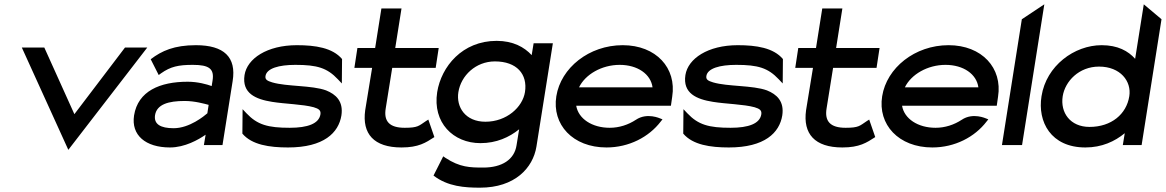

<svg xmlns="http://www.w3.org/2000/svg" viewBox="-20 -671 5392 888"><path d="M81 -451 296 22 661 -451H558L324 -143L185 -451Z M600 -137C586 -46 653 11 766 11C835 11 898 -25 931 -48L923 0H1009L1056 -296C1074 -407 1016 -462 886 -462C786 -462 728 -436 677 -397L714 -324L725 -332C769 -363 805 -371 872 -371C947 -371 972 -353 963 -298L959 -273C937 -281 895 -293 848 -293C720 -293 618 -250 600 -137ZM697 -138C705 -189 760 -204 834 -204C881 -204 926 -191 945 -186L939 -147C925 -135 857 -78 783 -78C722 -78 691 -97 697 -138Z M1111 -324C1098 -239 1163 -212 1238 -200C1299 -190 1380 -189 1431 -175C1454 -168 1465 -161 1462 -142C1455 -99 1403 -80 1320 -80C1219 -80 1170 -94 1120 -147L1102 -166L1101 -53C1145 -1 1226 11 1312 11C1478 11 1546 -57 1559 -137C1569 -203 1533 -235 1488 -253C1422 -277 1307 -270 1239 -290C1216 -297 1205 -303 1208 -320C1214 -355 1270 -371 1346 -371C1447 -371 1493 -357 1543 -304L1561 -285L1562 -398C1518 -450 1439 -462 1353 -462C1215 -462 1123 -400 1111 -324Z M1619 -357H1701L1669 -161C1654 -52 1709 11 1837 11C1916 11 1949 -11 1989 -37L1961 -118L1950 -111C1917 -89 1913 -80 1852 -80C1781 -80 1754 -110 1764 -170L1794 -357H1995L2009 -449H1808L1837 -632H1744L1715 -449H1633Z M2002 -245C1980 -104 2076 -9 2202 -9C2276 -9 2335 -36 2381 -73L2369 1C2359 67 2302 104 2215 104C2154 104 2107 103 2040 59L2030 52L1985 141C2051 192 2130 197 2200 197C2361 197 2445 106 2461 7L2537 -471H2448L2439 -416C2405 -453 2353 -482 2277 -482C2118 -482 2021 -363 2002 -245ZM2100 -245C2112 -321 2180 -387 2269 -387C2370 -387 2421 -328 2408 -245C2397 -176 2324 -108 2225 -108C2132 -108 2089 -176 2100 -245Z M2553 -226C2532 -95 2629 11 2785 11C2889 11 2981 -37 3036 -109L3044 -119L3034 -123C3033 -123 2973 -152 2921 -117C2886 -94 2844 -80 2800 -80C2718 -80 2655 -122 2645 -182H3083L3089 -224C3110 -356 3015 -462 2860 -462C2704 -462 2574 -357 2553 -226ZM2658 -267C2687 -327 2763 -371 2846 -371C2929 -371 2990 -328 2998 -267Z M3150 -324C3137 -239 3202 -212 3277 -200C3338 -190 3419 -189 3470 -175C3493 -168 3504 -161 3501 -142C3494 -99 3442 -80 3359 -80C3258 -80 3209 -94 3159 -147L3141 -166L3140 -53C3184 -1 3265 11 3351 11C3517 11 3585 -57 3598 -137C3608 -203 3572 -235 3527 -253C3461 -277 3346 -270 3278 -290C3255 -297 3244 -303 3247 -320C3253 -355 3309 -371 3385 -371C3486 -371 3532 -357 3582 -304L3600 -285L3601 -398C3557 -450 3478 -462 3392 -462C3254 -462 3162 -400 3150 -324Z M3658 -357H3740L3708 -161C3693 -52 3748 11 3876 11C3955 11 3988 -11 4028 -37L4000 -118L3989 -111C3956 -89 3952 -80 3891 -80C3820 -80 3793 -110 3803 -170L3833 -357H4034L4048 -449H3847L3876 -632H3783L3754 -449H3672Z M4060 -226C4039 -95 4136 11 4292 11C4396 11 4488 -37 4543 -109L4551 -119L4541 -123C4540 -123 4480 -152 4428 -117C4393 -94 4351 -80 4307 -80C4225 -80 4162 -122 4152 -182H4590L4596 -224C4617 -356 4522 -462 4367 -462C4211 -462 4081 -357 4060 -226ZM4165 -267C4194 -327 4270 -371 4353 -371C4436 -371 4497 -328 4505 -267Z M4614 0H4707L4810 -651L4706 -582Z M4797 -226C4778 -108 4840 11 5000 11C5076 11 5136 -17 5182 -55L5173 0H5260L5352 -582L5270 -651L5230 -399C5198 -435 5150 -462 5075 -462C4949 -462 4819 -367 4797 -226ZM4895 -226C4906 -295 4970 -363 5063 -363C5162 -363 5214 -295 5203 -226C5190 -143 5120 -84 5019 -84C4930 -84 4883 -150 4895 -226Z"/></svg>

Font: Charger Sport
Style: BdExtObl
Weight: 700
Designer: Jasper
Foundry: Cannot Into Space Fonts
Version: Version 1.1